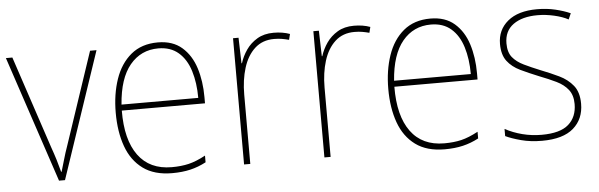

<svg xmlns="http://www.w3.org/2000/svg" viewBox="-41 -664 2497 800"><g transform="rotate(-5 1207.5 -264.0)"><path d="M178 0 2 -528H29L157 -143Q168 -112 175.5 -87.5Q183 -63 190 -36H192Q200 -62 207 -87Q214 -112 225 -143L354 -528H381L203 0Z M638 -538Q700 -538 738.5 -504.5Q777 -471 794.5 -416Q812 -361 812 -294V-268H464Q463 -146 511 -80.5Q559 -15 651 -15Q691 -15 722.5 -22.5Q754 -30 793 -51V-23Q761 -6 727 2Q693 10 651 10Q576 10 529 -24.5Q482 -59 460 -120Q438 -181 438 -261Q438 -338 459.5 -401Q481 -464 525.5 -501Q570 -538 638 -538ZM638 -513Q565 -513 519 -457.5Q473 -402 465 -293H786Q786 -356 770.5 -406Q755 -456 722 -484.5Q689 -513 638 -513Z M1122 -536Q1160 -536 1190 -525L1184 -501Q1169 -505 1154.5 -507.5Q1140 -510 1122 -510Q1073 -510 1041 -480.5Q1009 -451 993.5 -401Q978 -351 978 -290V0H952V-528H975L978 -421H980Q989 -450 1007 -476Q1025 -502 1053.5 -519Q1082 -536 1122 -536Z M1458 -536Q1496 -536 1526 -525L1520 -501Q1505 -505 1490.5 -507.5Q1476 -510 1458 -510Q1409 -510 1377 -480.5Q1345 -451 1329.5 -401Q1314 -351 1314 -290V0H1288V-528H1311L1314 -421H1316Q1325 -450 1343 -476Q1361 -502 1389.5 -519Q1418 -536 1458 -536Z M1778 -538Q1840 -538 1878.5 -504.5Q1917 -471 1934.5 -416Q1952 -361 1952 -294V-268H1604Q1603 -146 1651 -80.5Q1699 -15 1791 -15Q1831 -15 1862.5 -22.5Q1894 -30 1933 -51V-23Q1901 -6 1867 2Q1833 10 1791 10Q1716 10 1669 -24.5Q1622 -59 1600 -120Q1578 -181 1578 -261Q1578 -338 1599.5 -401Q1621 -464 1665.5 -501Q1710 -538 1778 -538ZM1778 -513Q1705 -513 1659 -457.5Q1613 -402 1605 -293H1926Q1926 -356 1910.5 -406Q1895 -456 1862 -484.5Q1829 -513 1778 -513Z M2373 -130Q2373 -66 2329.5 -28Q2286 10 2198 10Q2150 10 2110.5 -0.5Q2071 -11 2046 -23V-53Q2079 -35 2118 -25Q2157 -15 2198 -15Q2276 -15 2311 -46Q2346 -77 2346 -131Q2346 -168 2328 -191Q2310 -214 2279 -229Q2248 -244 2209 -259Q2167 -276 2132.5 -292.5Q2098 -309 2078 -335.5Q2058 -362 2058 -407Q2058 -466 2101.5 -502Q2145 -538 2224 -538Q2265 -538 2300.5 -529.5Q2336 -521 2363 -509L2352 -484Q2328 -497 2293 -505Q2258 -513 2224 -513Q2160 -513 2122.5 -486Q2085 -459 2085 -407Q2085 -370 2102 -349Q2119 -328 2149 -313.5Q2179 -299 2216 -284Q2257 -268 2292.5 -251Q2328 -234 2350.5 -206Q2373 -178 2373 -130Z"/></g></svg>

Font: Noto Sans Bengali SemiCondensed Thin
Style: Regular
Weight: 100
Width: 4
Designer: Joana Ranito - Universal Thirst; Jelle Bosma - Monotype Design Team
Foundry: Universal Thirst ehf.
Version: Version 3.000; ttfautohint (v1.8.4.7-5d5b)